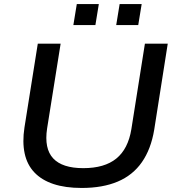

<svg xmlns="http://www.w3.org/2000/svg" viewBox="-20 -921 872 950"><path d="M384 9Q303 9 244.5 -10.5Q186 -30 150 -68Q114 -106 102 -162Q90 -218 101 -290L167 -705H280L213 -285Q198 -186 243 -137.5Q288 -89 392 -89Q497 -89 555.5 -136.5Q614 -184 630 -282L697 -705H810L743 -279Q727 -183 682 -118.5Q637 -54 562.5 -22.5Q488 9 384 9ZM555 -797 572 -901H681L664 -797ZM343 -797 360 -901H469L452 -797Z"/></svg>

Font: Nunito Sans 10pt SemiExpanded SemiBold
Style: Italic
Weight: 600
Width: 6
Italic angle: -9°
Designer: Vernon Adams
Foundry: Vernon Adams
Version: Version 3.101;gftools[0.9.27]